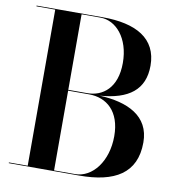

<svg xmlns="http://www.w3.org/2000/svg" viewBox="-83 -825 831 900"><g transform="rotate(10 332.5 -375.0)"><path d="M353.5 0C522 0 623 -57.5 623 -205C623 -331 517.5 -379.5 383 -385.5C520 -395.5 593.5 -450.5 593.5 -565C593.5 -695 492 -750 333.5 -750H18.5V-746.5H108V-3.5H18.5V0ZM323.5 -746.5C397 -746.5 463.5 -674 463.5 -555C463.5 -436 397 -387 323.5 -387H233.5V-746.5ZM333 -383C416.5 -383 483.5 -329 483.5 -210C483.5 -91 416.5 -3.5 333 -3.5H233.5V-383Z"/></g></svg>

Font: Bodoni* 48pt Medium
Style: Regular
Weight: 500
Version: Version 2.3